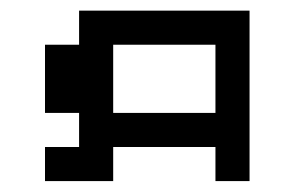

<svg xmlns="http://www.w3.org/2000/svg" viewBox="-20 -332 540 352"><path d="M125 -312.5H437.5V0H375V-62.5H187.5V0H62.5V-62.5H125V-125H62.5V-250H125ZM375 -250H187.5V-125H375Z"/></svg>

Font: Half Eighties
Style: Regular
Weight: 400
Monospace: yes
Designer: Jayvee Enaguas (HarvettFox96)
Version: 20191127.01dev02